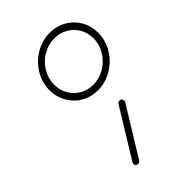

<svg xmlns="http://www.w3.org/2000/svg" viewBox="-167 -580 641 641"><g transform="rotate(-45 154.0 -259.5)"><path d="M284.1 -402.6Q284.1 -428.1 271.9 -449.1Q259.6 -470 238.5 -482.2Q217.4 -494.4 191.5 -494.4Q162.6 -494.4 137.2 -479.6Q111.9 -464.8 96.7 -439.4Q81.5 -414.1 81.5 -384.8Q81.5 -359.3 93.7 -338.1Q105.9 -317 127 -304.8Q148.1 -292.6 173.7 -292.6Q202.6 -292.6 228 -307.6Q253.3 -322.6 268.7 -348Q284.1 -373.3 284.1 -402.6ZM57.4 -383Q57.4 -419.3 76.3 -450.4Q95.2 -481.5 126.5 -500Q157.8 -518.5 193.7 -518.5Q225.6 -518.5 251.9 -503.5Q278.1 -488.5 293.1 -462.6Q308.1 -436.7 308.1 -405.2Q308.1 -397.4 307.8 -393.7Q304.8 -360 285.6 -331.1Q266.3 -302.2 235.9 -285.4Q205.6 -268.5 171.9 -268.5Q139.6 -268.5 113.5 -283.7Q87.4 -298.9 72.4 -325.2Q57.4 -351.5 57.4 -383ZM92.6 0Q87.8 0 84.6 -3Q81.5 -5.9 81.5 -10.7Q81.5 -14.4 83.7 -17.8L187.4 -187Q191.5 -193.7 198.5 -193.7Q203.3 -193.7 206.5 -190.4Q209.6 -187 209.6 -182.2Q209.6 -178.9 207.8 -175.9L103.7 -6.3Q99.3 0 92.6 0Z"/></g></svg>

Font: 26F Galaxy Sans Thin
Style: Italic
Weight: 100
Italic angle: -4.99998°
Designer: C₂₉H₂₅N₃O₅
Version: Version 1.200